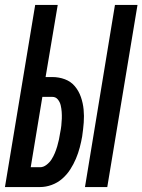

<svg xmlns="http://www.w3.org/2000/svg" viewBox="-33 -755 575 775"><path d="M310 0 431 -735H522L400 0ZM-13 0 109 -735H200L151 -444H178Q205 -444 229 -435Q253 -426 269 -407Q285 -388 293.5 -363.5Q302 -339 304.5 -313Q307 -287 305 -260.5Q303 -234 299 -207V-206Q299 -206 299 -206Q299 -206 299 -206Q295 -183 289 -160Q283 -137 273.5 -114.5Q264 -92 250.5 -71Q237 -50 218 -33.5Q199 -17 175.5 -8.5Q152 0 129 0ZM129 -80Q142 -80 154.5 -89.5Q167 -99 175 -111.5Q183 -124 188.5 -137.5Q194 -151 198 -164.5Q202 -178 205 -192Q208 -206 210 -220Q213 -234 214.5 -248Q216 -262 216.5 -276Q217 -290 216 -303.5Q215 -317 212 -330Q209 -343 200.5 -353.5Q192 -364 178 -364H138L91 -80Z"/></svg>

Font: Iosevka SS04 Medium
Style: Italic
Weight: 500
Italic angle: -9°
Monospace: yes
Designer: Belleve Invis
Foundry: Belleve Invis
Version: Version 19.0.0; ttfautohint (v1.8.4)